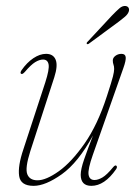

<svg xmlns="http://www.w3.org/2000/svg" viewBox="-20 -612 456 640"><path d="M368 -59.5Q372 -55.5 367 -48Q328.5 7.5 284.5 7.5Q249.5 7.5 249 -29Q249 -48 260.5 -81Q272 -114 290 -160.5Q240.5 -70 186 -31.2Q131.5 7.5 92 7.5Q48.5 7.5 43.8 -25.5Q39 -58.5 58 -114.5L131 -337.5Q145 -381 142 -397.2Q139 -413.5 123.5 -413.5Q111.5 -413.5 97.2 -404.8Q83 -396 63 -372.5Q54.5 -363 50.5 -366Q46 -368.5 51.5 -377.5Q69.5 -403.5 91.2 -418Q113 -432.5 133.5 -432.5Q157.5 -432.5 165.5 -413Q173.5 -393.5 161 -354.5L81 -108Q63 -51.5 71 -31.2Q79 -11 105 -11Q133.5 -11 176 -41.2Q218.5 -71.5 262 -133.8Q305.5 -196 336.5 -292Q352.5 -341 356.5 -357.2Q360.5 -373.5 360.5 -382Q360.5 -391 358.2 -396.8Q356 -402.5 356 -410.5Q356 -419.5 364.8 -426Q373.5 -432.5 385 -432.5Q397.5 -432.5 399 -421.8Q400.5 -411 391 -384.5L289.5 -96Q272.5 -48 275.2 -30Q278 -12 295 -12Q307 -12 321.5 -20.5Q336 -29 357 -54.5Q364 -63 368 -59.5ZM353 -560Q368 -575.5 378 -584.2Q388 -593 398.5 -592Q406 -591 408.8 -585.5Q411.5 -580 409 -573Q406 -564.5 396.8 -556.5Q387.5 -548.5 375.5 -539.5L277 -467Q272 -463 269.5 -466Q267 -468.5 273 -474Z"/></svg>

Font: Fraunces 144pt S050 Thin
Style: Italic
Weight: 100
Italic angle: -16°
Version: Version 1.000; ttfautohint (v1.8.3)